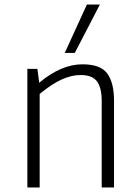

<svg xmlns="http://www.w3.org/2000/svg" viewBox="-20 -822 615 842"><path d="M100 0ZM480 -381V0H426V-379Q426 -438 405 -465.5Q384 -493 334 -493Q293 -493 249.5 -473Q206 -453 154 -410V0H100V-520H144L152 -459Q248 -540 342 -540Q421 -540 450.5 -499.5Q480 -459 480 -381ZM361 -802H418L308 -590H264Z"/></svg>

Font: Martel Sans ExtraLight
Style: Regular
Weight: 275
Designer: Dan Reynolds and Mathieu Réguer
Foundry: Dan Reynolds and Mathieu Réguer
Version: Version 1.002; ttfautohint (v1.1) -l 5 -r 5 -G 72 -x 0 -D la